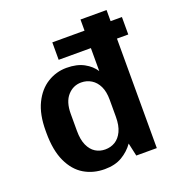

<svg xmlns="http://www.w3.org/2000/svg" viewBox="-132 -826 862 941"><g transform="rotate(-20 298.5 -355.0)"><path d="M255 10Q195 10 148 -18Q101 -46 73.5 -105Q46 -164 46 -255V-266Q46 -351 73.5 -407.5Q101 -464 147 -492.5Q193 -521 247 -521Q301 -521 337.5 -501Q374 -481 393 -451V-720H529V0H422L407 -68Q383 -34 346 -12Q309 10 255 10ZM290 -80Q319 -80 342 -94Q365 -108 379 -137.5Q393 -167 393 -213V-302Q393 -344 379.5 -372Q366 -400 342.5 -414.5Q319 -429 290 -429Q248 -429 219 -396.5Q190 -364 190 -302V-213Q190 -167 203.5 -137.5Q217 -108 239.5 -94Q262 -80 290 -80ZM225 -571V-662H588V-571Z"/></g></svg>

Font: Chivo SemiBold
Style: Regular
Weight: 600
Designer: Hector Gatti
Foundry: Omnibus-Type
Version: Version 2.002